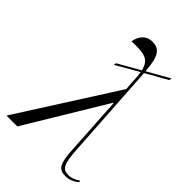

<svg xmlns="http://www.w3.org/2000/svg" viewBox="-268 -858 952 952"><g transform="rotate(45 207.5 -382.5)"><path d="M-37 0H39L292 -419H295L313 -124C318 -18 332 6 383 6C408 6 433 -5 452 -22L449 -30C434 -19 411 -8 389 -8C346 -8 334 -31 328 -133L297 -619C297 -623 296 -627 296 -631L409 -695L412 -709L295 -643C288 -741 267 -771 215 -771C171 -771 147 -737 141 -699C226 -701 264 -698 279 -633L164 -568L161 -554L281 -623C284 -607 286 -587 286 -564L290 -513Z"/></g></svg>

Font: Noto Serif Display Condensed Light
Style: Italic
Weight: 300
Width: 3
Italic angle: -12°
Designer: Monotype Design Team
Foundry: Monotype Imaging Inc.
Version: Version 2.009